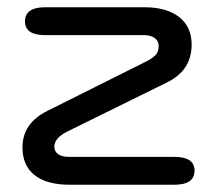

<svg xmlns="http://www.w3.org/2000/svg" viewBox="-20 -510 599 530"><path d="M42 -103Q42 -170 111 -204L385 -341Q404 -351 411 -360Q418 -369 418 -383Q418 -397 407 -405Q396 -413 377 -413H105Q49 -413 49 -451Q49 -490 105 -490H378Q440 -490 474.5 -463Q509 -436 509 -387Q509 -315 440 -282L166 -147Q130 -129 130 -105Q130 -92 140.5 -84.5Q151 -77 169 -77H461Q517 -77 517 -39Q517 0 461 0H173Q109 0 75.5 -26.5Q42 -53 42 -103Z"/></svg>

Font: Kodchasan Medium
Style: Regular
Weight: 500
Designer: Katatrad Aksorn Co.,Ltd.
Foundry: Cadson Demak Co.,Ltd.
Version: Version 1.000; ttfautohint (v1.6)